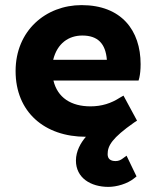

<svg xmlns="http://www.w3.org/2000/svg" viewBox="-20 -523 607 751"><path d="M316 12C296 35 277 68 277 105C277 173 335 208 404 208C436 208 478 196 504 175L514 167L475 86L460 97C451 104 442 107 432 107C413 107 401 99 401 80C401 47 418 17 505 -44L516 -51L463 -149L449 -141C415 -119 378 -107 334 -107C258 -107 205 -141 189 -208H522L525 -219C528 -232 530 -250 530 -272C530 -404 455 -503 299 -503C159 -503 41 -403 41 -245C41 -85 154 12 316 12ZM302 -384C362 -384 393 -353 398 -289H188C204 -354 249 -384 302 -384Z"/></svg>

Font: Falling Sky
Style: Bd+
Weight: 400
Designer: Paul D. Hunt
Foundry: Adobe Systems Incorporated
Version: Version 1.02